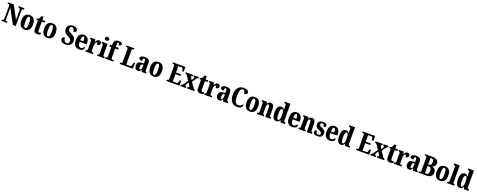

<svg xmlns="http://www.w3.org/2000/svg" viewBox="385 -3857 17274 6955"><g transform="rotate(20 9022.0 -379.5)"><path d="M20 0H239V-53H207C176 -53 163 -61 163 -118V-558L466 0H575V-596C575 -647 592 -661 619 -661H651V-714H432V-661H464C488 -661 508 -648 508 -600V-213L242 -714H20V-661H51C75 -661 96 -653 96 -600V-118C96 -61 76 -53 44 -53H20Z M919 10C1067 10 1144 -82 1144 -270C1144 -458 1059 -549 922 -549C773 -549 696 -458 696 -270C696 -82 780 10 919 10ZM921 -53C866 -53 847 -128 847 -270C847 -412 865 -485 920 -485C974 -485 994 -412 994 -270C994 -128 975 -53 921 -53Z M1395 10C1458 10 1501 -5 1520 -16V-82C1502 -76 1481 -73 1458 -73C1419 -73 1408 -99 1408 -159V-472H1512V-536H1408V-660H1324C1316 -614 1302 -584 1287 -565C1271 -544 1242 -522 1198 -520V-472H1259V-148C1259 -31 1311 10 1395 10Z M1795 10C1943 10 2020 -82 2020 -270C2020 -458 1935 -549 1798 -549C1649 -549 1572 -458 1572 -270C1572 -82 1656 10 1795 10ZM1797 -53C1742 -53 1723 -128 1723 -270C1723 -412 1741 -485 1796 -485C1850 -485 1870 -412 1870 -270C1870 -128 1851 -53 1797 -53Z M2501 10C2642 10 2734 -73 2734 -202C2734 -302 2695 -366 2574 -424C2456 -480 2431 -519 2431 -571C2431 -632 2463 -664 2508 -664C2568 -664 2600 -592 2600 -525C2682 -525 2711 -556 2711 -603C2711 -662 2654 -724 2526 -724C2404 -724 2310 -649 2310 -530C2310 -433 2347 -366 2467 -307C2557 -262 2611 -228 2611 -156C2611 -96 2578 -49 2518 -49C2457 -49 2395 -103 2394 -223C2342 -223 2292 -198 2292 -128C2292 -65 2332 10 2501 10Z M3020 10C3148 10 3198 -53 3198 -106C3198 -128 3183 -143 3165 -149C3146 -100 3114 -63 3058 -63C2985 -63 2947 -123 2945 -258H3214V-307C3214 -465 3137 -549 3011 -549C2874 -549 2796 -453 2796 -265C2796 -91 2869 10 3020 10ZM3068 -320H2947C2947 -427 2974 -485 3014 -485C3052 -485 3068 -423 3068 -320Z M3257 0H3550V-53H3522C3491 -53 3470 -61 3470 -120V-277C3470 -361 3492 -453 3533 -453C3564 -453 3570 -424 3570 -369C3640 -369 3685 -397 3685 -458C3685 -510 3659 -548 3596 -548C3531 -548 3494 -510 3467 -437H3463L3446 -536H3263V-483H3267C3302 -483 3320 -474 3320 -415V-125C3320 -62 3298 -53 3261 -53H3257Z M3843 -628C3888 -628 3925 -650 3925 -698C3925 -747 3888 -768 3843 -768C3797 -768 3762 -747 3762 -698C3762 -650 3797 -628 3843 -628ZM3709 0H3985V-53H3976C3943 -53 3921 -67 3921 -125V-536H3705V-483H3719C3751 -483 3773 -469 3773 -415V-125C3773 -68 3752 -53 3719 -53H3709Z M4014 0H4334V-53H4293C4271 -53 4238 -61 4238 -118V-467H4351V-536H4238V-591C4238 -679 4251 -712 4276 -712C4302 -712 4308 -659 4308 -626C4390 -626 4409 -659 4409 -696C4409 -732 4385 -769 4270 -769C4140 -769 4090 -697 4090 -572V-536H4018V-467H4090V-118C4090 -61 4054 -53 4035 -53H4014Z M4585 0H5089L5094 -223H5047L5030 -148C5017 -87 4996 -61 4964 -61H4814V-605C4814 -647 4823 -661 4854 -661H4891V-714H4585V-661H4618C4641 -661 4661 -647 4661 -602V-109C4661 -67 4641 -53 4624 -53H4585Z M5281 10C5341 10 5365 -15 5402 -69H5410L5429 0H5603V-53H5600C5562 -53 5550 -69 5550 -124V-378C5550 -504 5488 -549 5366 -549C5266 -549 5185 -516 5185 -447C5185 -400 5224 -380 5306 -380C5306 -449 5322 -488 5353 -488C5388 -488 5401 -449 5401 -374V-318L5334 -315C5211 -310 5151 -262 5151 -153C5151 -42 5210 10 5281 10ZM5339 -60C5314 -60 5302 -93 5302 -149C5302 -221 5320 -258 5373 -264L5402 -267V-191C5402 -113 5377 -60 5339 -60Z M5885 10C6033 10 6110 -82 6110 -270C6110 -458 6025 -549 5888 -549C5739 -549 5662 -458 5662 -270C5662 -82 5746 10 5885 10ZM5887 -53C5832 -53 5813 -128 5813 -270C5813 -412 5831 -485 5886 -485C5940 -485 5960 -412 5960 -270C5960 -128 5941 -53 5887 -53Z M6379 0H6883L6888 -185H6823L6818 -138C6812 -94 6795 -61 6756 -61H6607V-344H6802V-404H6607V-653H6732C6773 -653 6788 -626 6791 -576L6795 -529H6860L6858 -714H6379V-661H6415C6435 -661 6455 -653 6455 -600V-109C6455 -70 6442 -53 6416 -53H6379Z M6921 0H7137V-53H7134C7097 -53 7083 -64 7083 -86C7083 -103 7093 -119 7103 -137L7156 -225L7200 -155C7226 -116 7231 -101 7231 -86C7231 -64 7215 -53 7181 -53H7177V0H7463V-53H7452C7431 -53 7411 -68 7386 -106L7265 -292L7352 -418C7388 -470 7401 -483 7433 -483H7440V-536H7247V-483H7251C7274 -483 7289 -477 7289 -453C7289 -435 7278 -420 7266 -398L7231 -339L7188 -408C7176 -428 7170 -440 7170 -454C7170 -470 7178 -483 7212 -483H7215V-536H6936V-483H6947C6973 -483 6994 -465 7018 -430L7122 -270L7018 -117C6983 -68 6968 -53 6928 -53H6921Z M7684 10C7747 10 7790 -5 7809 -16V-82C7791 -76 7770 -73 7747 -73C7708 -73 7697 -99 7697 -159V-472H7801V-536H7697V-660H7613C7605 -614 7591 -584 7576 -565C7560 -544 7531 -522 7487 -520V-472H7548V-148C7548 -31 7600 10 7684 10Z M7836 0H8129V-53H8101C8070 -53 8049 -61 8049 -120V-277C8049 -361 8071 -453 8112 -453C8143 -453 8149 -424 8149 -369C8219 -369 8264 -397 8264 -458C8264 -510 8238 -548 8175 -548C8110 -548 8073 -510 8046 -437H8042L8025 -536H7842V-483H7846C7881 -483 7899 -474 7899 -415V-125C7899 -62 7877 -53 7840 -53H7836Z M8422 10C8482 10 8506 -15 8543 -69H8551L8570 0H8744V-53H8741C8703 -53 8691 -69 8691 -124V-378C8691 -504 8629 -549 8507 -549C8407 -549 8326 -516 8326 -447C8326 -400 8365 -380 8447 -380C8447 -449 8463 -488 8494 -488C8529 -488 8542 -449 8542 -374V-318L8475 -315C8352 -310 8292 -262 8292 -153C8292 -42 8351 10 8422 10ZM8480 -60C8455 -60 8443 -93 8443 -149C8443 -221 8461 -258 8514 -264L8543 -267V-191C8543 -113 8518 -60 8480 -60Z M9105 10C9265 10 9305 -69 9305 -123C9305 -138 9300 -157 9292 -166C9264 -119 9219 -66 9131 -66C9015 -66 8973 -158 8973 -358C8973 -549 9003 -660 9097 -660C9166 -660 9187 -588 9187 -522C9266 -522 9305 -558 9305 -607C9305 -671 9238 -724 9106 -724C8913 -724 8812 -576 8812 -358C8812 -137 8910 10 9105 10Z M9599 10C9747 10 9824 -82 9824 -270C9824 -458 9739 -549 9602 -549C9453 -549 9376 -458 9376 -270C9376 -82 9460 10 9599 10ZM9601 -53C9546 -53 9527 -128 9527 -270C9527 -412 9545 -485 9600 -485C9654 -485 9674 -412 9674 -270C9674 -128 9655 -53 9601 -53Z M9873 0H10142V-53H10138C10102 -53 10084 -62 10084 -119V-309C10084 -390 10099 -465 10146 -465C10186 -465 10197 -414 10197 -329V0H10399V-53H10395C10359 -53 10344 -62 10344 -124V-355C10344 -491 10298 -549 10210 -549C10140 -549 10107 -516 10085 -465H10081L10070 -536H9877V-483H9881C9917 -483 9935 -474 9935 -418V-122C9935 -62 9915 -53 9877 -53H9873Z M10622 10C10686 10 10726 -23 10751 -78H10755L10780 0H10957V-53H10949C10909 -53 10889 -69 10889 -130V-760H10667V-707H10675C10711 -707 10741 -699 10741 -644V-583C10741 -545 10741 -503 10742 -473H10738C10715 -516 10682 -548 10621 -548C10515 -548 10454 -460 10454 -267C10454 -75 10515 10 10622 10ZM10668 -62C10621 -62 10603 -130 10603 -268C10603 -403 10621 -477 10669 -477C10724 -477 10741 -403 10741 -269C10741 -135 10723 -62 10668 -62Z M11230 10C11358 10 11408 -53 11408 -106C11408 -128 11393 -143 11375 -149C11356 -100 11324 -63 11268 -63C11195 -63 11157 -123 11155 -258H11424V-307C11424 -465 11347 -549 11221 -549C11084 -549 11006 -453 11006 -265C11006 -91 11079 10 11230 10ZM11278 -320H11157C11157 -427 11184 -485 11224 -485C11262 -485 11278 -423 11278 -320Z M11469 0H11738V-53H11734C11698 -53 11680 -62 11680 -119V-309C11680 -390 11695 -465 11742 -465C11782 -465 11793 -414 11793 -329V0H11995V-53H11991C11955 -53 11940 -62 11940 -124V-355C11940 -491 11894 -549 11806 -549C11736 -549 11703 -516 11681 -465H11677L11666 -536H11473V-483H11477C11513 -483 11531 -474 11531 -418V-122C11531 -62 11511 -53 11473 -53H11469Z M12213 10C12337 10 12402 -58 12402 -162C12402 -259 12345 -298 12257 -334C12180 -366 12158 -384 12158 -429C12158 -467 12183 -489 12219 -489C12265 -489 12299 -454 12299 -387C12357 -387 12384 -410 12384 -453C12384 -501 12340 -548 12232 -548C12120 -548 12045 -496 12045 -389C12045 -293 12093 -253 12192 -212C12260 -183 12290 -163 12290 -120C12290 -80 12270 -50 12215 -50C12159 -50 12120 -92 12120 -176C12076 -176 12039 -156 12039 -103C12039 -36 12082 10 12213 10Z M12684 10C12812 10 12862 -53 12862 -106C12862 -128 12847 -143 12829 -149C12810 -100 12778 -63 12722 -63C12649 -63 12611 -123 12609 -258H12878V-307C12878 -465 12801 -549 12675 -549C12538 -549 12460 -453 12460 -265C12460 -91 12533 10 12684 10ZM12732 -320H12611C12611 -427 12638 -485 12678 -485C12716 -485 12732 -423 12732 -320Z M13112 10C13176 10 13216 -23 13241 -78H13245L13270 0H13447V-53H13439C13399 -53 13379 -69 13379 -130V-760H13157V-707H13165C13201 -707 13231 -699 13231 -644V-583C13231 -545 13231 -503 13232 -473H13228C13205 -516 13172 -548 13111 -548C13005 -548 12944 -460 12944 -267C12944 -75 13005 10 13112 10ZM13158 -62C13111 -62 13093 -130 13093 -268C13093 -403 13111 -477 13159 -477C13214 -477 13231 -403 13231 -269C13231 -135 13213 -62 13158 -62Z M13693 0H14197L14202 -185H14137L14132 -138C14126 -94 14109 -61 14070 -61H13921V-344H14116V-404H13921V-653H14046C14087 -653 14102 -626 14105 -576L14109 -529H14174L14172 -714H13693V-661H13729C13749 -661 13769 -653 13769 -600V-109C13769 -70 13756 -53 13730 -53H13693Z M14235 0H14451V-53H14448C14411 -53 14397 -64 14397 -86C14397 -103 14407 -119 14417 -137L14470 -225L14514 -155C14540 -116 14545 -101 14545 -86C14545 -64 14529 -53 14495 -53H14491V0H14777V-53H14766C14745 -53 14725 -68 14700 -106L14579 -292L14666 -418C14702 -470 14715 -483 14747 -483H14754V-536H14561V-483H14565C14588 -483 14603 -477 14603 -453C14603 -435 14592 -420 14580 -398L14545 -339L14502 -408C14490 -428 14484 -440 14484 -454C14484 -470 14492 -483 14526 -483H14529V-536H14250V-483H14261C14287 -483 14308 -465 14332 -430L14436 -270L14332 -117C14297 -68 14282 -53 14242 -53H14235Z M14998 10C15061 10 15104 -5 15123 -16V-82C15105 -76 15084 -73 15061 -73C15022 -73 15011 -99 15011 -159V-472H15115V-536H15011V-660H14927C14919 -614 14905 -584 14890 -565C14874 -544 14845 -522 14801 -520V-472H14862V-148C14862 -31 14914 10 14998 10Z M15150 0H15443V-53H15415C15384 -53 15363 -61 15363 -120V-277C15363 -361 15385 -453 15426 -453C15457 -453 15463 -424 15463 -369C15533 -369 15578 -397 15578 -458C15578 -510 15552 -548 15489 -548C15424 -548 15387 -510 15360 -437H15356L15339 -536H15156V-483H15160C15195 -483 15213 -474 15213 -415V-125C15213 -62 15191 -53 15154 -53H15150Z M15736 10C15796 10 15820 -15 15857 -69H15865L15884 0H16058V-53H16055C16017 -53 16005 -69 16005 -124V-378C16005 -504 15943 -549 15821 -549C15721 -549 15640 -516 15640 -447C15640 -400 15679 -380 15761 -380C15761 -449 15777 -488 15808 -488C15843 -488 15856 -449 15856 -374V-318L15789 -315C15666 -310 15606 -262 15606 -153C15606 -42 15665 10 15736 10ZM15794 -60C15769 -60 15757 -93 15757 -149C15757 -221 15775 -258 15828 -264L15857 -267V-191C15857 -113 15832 -60 15794 -60Z M16100 0H16389C16558 0 16639 -65 16639 -196C16639 -303 16579 -361 16494 -376V-381C16559 -402 16615 -450 16615 -540C16615 -664 16527 -714 16364 -714H16100V-661H16137C16156 -661 16177 -650 16177 -601V-114C16177 -71 16165 -53 16138 -53H16100ZM16357 -405H16328V-653H16356C16421 -653 16456 -623 16456 -532C16456 -442 16424 -405 16357 -405ZM16377 -61H16328V-344H16379C16445 -344 16476 -297 16476 -199C16476 -97 16441 -61 16377 -61Z M16927 10C17075 10 17152 -82 17152 -270C17152 -458 17067 -549 16930 -549C16781 -549 16704 -458 16704 -270C16704 -82 16788 10 16927 10ZM16929 -53C16874 -53 16855 -128 16855 -270C16855 -412 16873 -485 16928 -485C16982 -485 17002 -412 17002 -270C17002 -128 16983 -53 16929 -53Z M17203 0H17479V-53H17470C17438 -53 17416 -67 17416 -125V-760H17203V-707H17213C17229 -707 17267 -699 17267 -646V-125C17267 -67 17245 -53 17213 -53H17203Z M17696 10C17760 10 17800 -23 17825 -78H17829L17854 0H18031V-53H18023C17983 -53 17963 -69 17963 -130V-760H17741V-707H17749C17785 -707 17815 -699 17815 -644V-583C17815 -545 17815 -503 17816 -473H17812C17789 -516 17756 -548 17695 -548C17589 -548 17528 -460 17528 -267C17528 -75 17589 10 17696 10ZM17742 -62C17695 -62 17677 -130 17677 -268C17677 -403 17695 -477 17743 -477C17798 -477 17815 -403 17815 -269C17815 -135 17797 -62 17742 -62Z"/></g></svg>

Font: Noto Serif Lao ExtraCondensed ExtraBold
Style: Regular
Weight: 800
Width: 2
Designer: Monotype Design Team
Foundry: Monotype Imaging Inc.
Version: Version 2.003